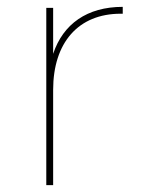

<svg xmlns="http://www.w3.org/2000/svg" viewBox="-20 -540 423 560"><path d="M135 -278C135 -415 208 -500 332 -500H338V-520C234 -520 164 -470 135 -383V-517H115V0H135Z"/></svg>

Font: Montserrat-Alt1 Thin
Style: Regular
Weight: 100
Designer: Differentunic
Foundry: Differentunic
Version: Version 7.222